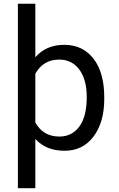

<svg xmlns="http://www.w3.org/2000/svg" viewBox="-20 -788 630 1016"><path d="M531.7 -264.6Q531.7 -141.1 475.1 -65.7Q418.5 9.8 321.8 9.8Q223.6 9.8 167 -52.7V208H74.7V-768.1H167V-484.9Q223.6 -550.8 320.3 -550.8Q418 -550.8 474.9 -477.3Q531.7 -403.8 531.7 -272.9ZM439 -274.9Q439 -366.7 399.9 -419.7Q360.8 -472.7 293 -472.7Q209 -472.7 167 -397.9V-139.6Q208.5 -65.4 293.9 -65.4Q360.4 -65.4 399.7 -118.2Q439 -170.9 439 -274.9Z"/></svg>

Font: Hopone
Style: Regular
Weight: 400
Foundry: SIL International (SIL)
Version: Version 1.00 September 3, 2015, initial release